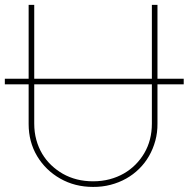

<svg xmlns="http://www.w3.org/2000/svg" viewBox="-21 -747 766 779"><path d="M356.5 11.4Q282.7 11.4 223.4 -22.4Q164.4 -55.8 129.6 -113.6Q95.2 -171.5 95.2 -243.6V-404.8H-1.4V-427.6H95.2V-727.3H117.9V-427.6H595.2V-727.3H617.9V-427.6H724.4V-404.8H617.9V-245.7Q618.3 -209.2 609.2 -176Q600.1 -142.8 583.6 -114Q567.1 -85.2 543.5 -62Q519.9 -38.7 490.8 -22.4Q461.6 -6 427.7 2.8Q393.8 11.7 356.5 11.4ZM356.5 -11.4Q392.4 -11.4 423.8 -19.7Q455.3 -28.1 481.5 -43.1Q507.8 -58.2 528.6 -79.2Q549.4 -100.1 564.3 -125.4Q595.2 -177.9 595.2 -245.7V-404.8H117.9V-245.7Q117.9 -210.2 126.4 -179.5Q134.9 -148.8 150.2 -123Q165.5 -97.3 187 -76.9Q208.5 -56.5 234 -41.9Q288 -11.4 356.5 -11.4Z"/></svg>

Font: Linik Sans Thin
Style: Regular
Weight: 100
Designer: Fonts by Rasmus Andersson / Changes by Cristiano Sobral with parts from Marc Monis
Foundry: rsms
Version: Version 3.020; ttfautohint (v1.6)